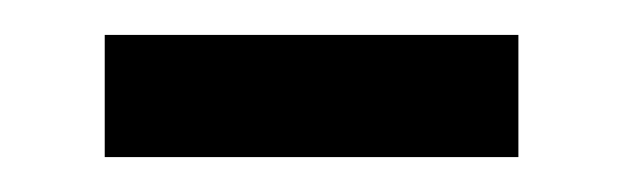

<svg xmlns="http://www.w3.org/2000/svg" viewBox="-20 -309 357 110"><path d="M40 -219V-289H277V-219Z"/></svg>

Font: Source Serif 4 SmText
Style: Regular
Weight: 400
Designer: Frank Grießhammer
Foundry: Adobe
Version: Version 4.005;hotconv 1.1.0;makeotfexe 2.6.0